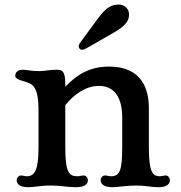

<svg xmlns="http://www.w3.org/2000/svg" viewBox="-20 -802 783 830"><path d="M52.2 -22.5C52.2 -11.2 60.5 7.3 101.6 7.3C129.4 7.3 150.9 0 203.1 0C240.7 0 273.9 7.3 308.6 7.3C350.1 7.3 359.9 -9.3 359.9 -22.5C359.9 -32.7 352.5 -43.5 341.3 -43.5C332 -43.5 323.7 -40 316.9 -40C279.3 -40 262.2 -52.7 262.2 -167V-347.2C297.9 -392.6 350.1 -430.7 407.7 -430.7C490.2 -430.7 508.3 -355 508.3 -296.4V-167C508.3 -66.9 498.5 -40 460 -40C449.7 -40 442.4 -43.5 434.1 -43.5C422.4 -43.5 415 -32.7 415 -22.5C415 -11.2 422.9 7.3 466.8 7.3C487.8 7.3 528.3 0 569.8 0C609.4 0 631.8 7.3 667 7.3C705.1 7.3 714.4 -11.2 714.4 -22.5C714.4 -32.2 707.5 -43.5 696.8 -43.5C688 -43.5 678.2 -40 670.9 -40C639.6 -40 623.5 -57.6 623.5 -167V-334.5C623.5 -414.6 594.7 -514.2 451.7 -514.2C370.6 -514.2 313.5 -481.4 262.2 -426.8V-439.9C262.2 -498 246.6 -500.5 223.1 -500.5C195.8 -500.5 172.4 -494.6 149.4 -494.6C112.8 -494.6 96.2 -500.5 77.6 -500.5C52.2 -500.5 45.9 -483.9 45.9 -475.1C45.9 -449.7 105.5 -454.6 125 -428.7C139.2 -409.7 146.5 -385.7 146.5 -317.9V-167C146.5 -68.8 131.3 -40 95.2 -40C88.4 -40 79.6 -43.5 70.8 -43.5C60.5 -43.5 52.2 -32.7 52.2 -22.5ZM336.4 -586.9C341.3 -586.9 346.7 -589.4 357.9 -595.7L472.7 -661.6C529.8 -693.8 538.6 -717.8 537.6 -741.7C536.6 -767.1 515.6 -783.2 490.7 -782.2C462.9 -780.8 441.4 -773.9 402.3 -720.7L327.6 -619.1C322.8 -612.3 319.8 -606.9 320.3 -601.1C320.3 -594.7 325.2 -586.4 336.4 -586.9Z"/></svg>

Font: Stoke
Style: Regular
Weight: 400
Designer: Nicole Fally
Foundry: Nicole Fally
Version: Version 1.002